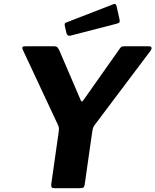

<svg xmlns="http://www.w3.org/2000/svg" viewBox="-20 -984 813 1004"><path d="M759 -742Q770 -742 772 -735.5Q774 -729 769 -721L477 -333Q470 -325 466.5 -314.5Q463 -304 460 -279L423 -20Q421 -6 415.5 -3Q410 0 396 0H264Q253 0 250 -5Q247 -10 248 -21L287 -295Q289 -308 288 -315Q287 -322 283 -331L100 -722Q95 -732 97.5 -737Q100 -742 113 -742H263Q275 -742 280 -736.5Q285 -731 290 -721L402 -460Q407 -447 416 -460L605 -728Q612 -738 616.5 -740Q621 -742 633 -742H759ZM590 -950 605 -883Q607 -874 605 -868.5Q603 -863 590 -860L350 -798Q340 -795 334 -800Q328 -805 327 -813L319 -848Q316 -862 323 -865L573 -962Q578 -965 583 -962.5Q588 -960 590 -950Z"/></svg>

Font: Libre Franklin
Style: Bold Italic
Weight: 700
Italic angle: -8°
Designer: Pablo Impallari, Rodrigo Fuenzalida, Nhung Nguyen
Foundry: Impallari Type
Version: Version 3.000